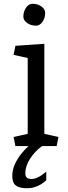

<svg xmlns="http://www.w3.org/2000/svg" viewBox="-20 -772 362 1015"><path d="M202.6 0Q182.1 14.6 165.8 32.5Q149.4 50.3 137.7 69.1Q126 87.9 119.9 106.9Q113.8 126 113.8 142.6Q113.8 161.1 122.6 167.7Q131.3 174.3 146.5 174.3Q160.6 174.3 174.3 168.2Q188 162.1 199.2 154.8Q211.9 146 224.6 135.3V180.7Q212.9 192.9 196.8 202.1Q183.1 210.4 164.3 216.8Q145.5 223.1 122.1 223.1Q83.5 223.1 64.2 209Q44.9 194.8 44.9 158.2Q44.9 127 58.1 97.2Q71.3 67.4 93.3 40Q109.9 19.5 130.9 0H61.5L51.8 -47.9L126.5 -64.5V-465.3L51.8 -481.9L61.5 -529.8L214.4 -540.5V-64.5L289.1 -47.9L279.3 0ZM103.5 -684.1Q103.5 -711.4 117.9 -731.7Q132.3 -752 151.4 -752Q179.2 -752 199 -737.8Q218.8 -723.6 218.8 -703.6Q218.8 -676.3 204.3 -656.2Q189.9 -636.2 170.9 -636.2Q143.6 -636.2 123.5 -650.4Q103.5 -664.6 103.5 -684.1Z"/></svg>

Font: Noticia Text
Style: Regular
Weight: 400
Designer: JM Sole
Foundry: JM Sole
Version: Version 1.003